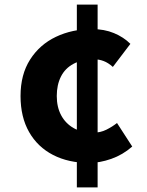

<svg xmlns="http://www.w3.org/2000/svg" viewBox="-20 -766 639 832"><path d="M366 -60Q277 -60 210 -94.5Q143 -129 106 -194Q69 -259 69 -350Q69 -443 110.5 -508Q152 -573 222.5 -606.5Q293 -640 379 -640Q432 -640 474 -622.5Q516 -605 545 -576L469 -476Q449 -494 429 -501.5Q409 -509 389 -509Q335 -509 298.5 -489.5Q262 -470 244 -434Q226 -398 226 -350Q226 -302 245 -266.5Q264 -231 299 -211Q334 -191 383 -191Q415 -191 441 -204Q467 -217 487 -233L553 -131Q512 -95 462 -77.5Q412 -60 366 -60ZM313 46V-746H403V46Z"/></svg>

Font: Noto Sans SC Thin ExtraBold
Style: Regular
Weight: 800
Version: Version 2.004-H2;hotconv 1.0.118;makeotfexe 2.5.65603